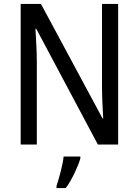

<svg xmlns="http://www.w3.org/2000/svg" viewBox="-20 -734 705 975"><path d="M580 -714H498V-299Q498 -260 500 -213Q502 -166 504 -132H501L188 -714H85V0H167V-419Q167 -461 164.5 -505Q162 -549 160 -588H164L477 0H580ZM303 61Q300 92 288 138Q276 184 267 210V221H314Q337 190 358 146Q379 102 388 71V61Z"/></svg>

Font: Noto Sans UI SemiCondensed
Style: Regular
Weight: 400
Width: 4
Designer: Monotype Design Team
Foundry: Monotype Imaging Inc.
Version: 1.001